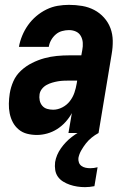

<svg xmlns="http://www.w3.org/2000/svg" viewBox="-20 -548 540 791"><path d="M132 8Q111 8 91.5 3Q72 -2 57 -14.5Q42 -27 33 -44Q24 -61 20 -80.5Q16 -100 16.5 -121Q17 -142 20 -162Q24 -188 35 -213Q46 -238 66.5 -257Q87 -276 112 -288.5Q137 -301 162.5 -308Q188 -315 214 -317.5Q240 -320 266 -320H315L319 -342Q322 -357 321 -372Q320 -387 313 -399.5Q306 -412 293 -418Q280 -424 264 -424Q250 -424 235.5 -420Q221 -416 209.5 -406Q198 -396 190.5 -382.5Q183 -369 181 -355H58Q62 -378 71.5 -401Q81 -424 95.5 -444.5Q110 -465 129.5 -481.5Q149 -498 171.5 -509Q194 -520 217.5 -524Q241 -528 264 -528Q292 -528 318.5 -523.5Q345 -519 368 -507Q391 -495 408.5 -475.5Q426 -456 435 -432Q444 -408 444.5 -380.5Q445 -353 440 -325L386 0H262L276 -82Q265 -62 249.5 -45Q234 -28 215 -16Q196 -4 174.5 2Q153 8 132 8ZM199 -96Q218 -96 236.5 -105.5Q255 -115 267.5 -131Q280 -147 286.5 -166Q293 -185 296 -204L298 -216H266Q254 -216 242 -215.5Q230 -215 218.5 -213Q207 -211 195 -207.5Q183 -204 172 -198Q161 -192 153 -182Q145 -172 143 -160Q141 -147 143.5 -134.5Q146 -122 154 -112.5Q162 -103 174 -99.5Q186 -96 199 -96ZM330 223Q314 223 298 220.5Q282 218 267.5 213Q253 208 240 200Q227 192 218.5 180Q210 168 207.5 152.5Q205 137 207 120Q212 90 231 63Q250 36 276 16Q302 -4 331.5 -16.5Q361 -29 391 -34L386 0Q371 8 357.5 19Q344 30 333.5 43.5Q323 57 314.5 72Q306 87 303 103Q302 112 305 121Q308 130 315.5 135.5Q323 141 332.5 143Q342 145 352 145Q360 145 367 144Q374 143 382 141L369 219Q359 221 349 222Q339 223 330 223Z"/></svg>

Font: Iosevka SS04 Extrabold
Style: Italic
Weight: 800
Italic angle: -9°
Monospace: yes
Designer: Belleve Invis
Foundry: Belleve Invis
Version: Version 19.0.0; ttfautohint (v1.8.4)